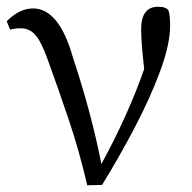

<svg xmlns="http://www.w3.org/2000/svg" viewBox="-20 -548 569 570"><path d="M10 -460 0 -485Q38 -523 78 -523Q155 -523 196 -379Q252 -210 281 -61Q361 -208 408 -343Q399 -424 399 -461Q399 -527 448 -528Q474 -528 480 -517Q485 -505 485 -472Q485 -416 455 -335.5Q425 -255 379 -167.5Q333 -80 283 1L239 2Q215 -101 184.5 -191.5Q154 -282 122 -370Q104 -421 86.5 -442.5Q69 -464 42 -464Q24 -464 10 -460Z"/></svg>

Font: Han-Nom Khai
Style: Regular
Weight: 400
Version: Version 1.200;June 22, 2023;FontCreator 14.0.0.2814 64-bit